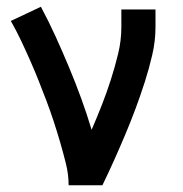

<svg xmlns="http://www.w3.org/2000/svg" viewBox="-20 -548 540 568"><path d="M183 0Q183 -32 175 -64Q167 -96 158 -127Q149 -158 139 -188.5Q129 -219 117.5 -249.5Q106 -280 94 -310Q82 -340 69 -369.5Q56 -399 42 -428.5Q28 -458 12 -486L101 -528Q124 -485 144.5 -440Q165 -395 184 -349.5Q203 -304 220 -257.5Q237 -211 251 -164Q267 -201 281.5 -238Q296 -275 308 -312.5Q320 -350 329.5 -389Q339 -428 339 -468V-520H440V-468Q440 -427 430.5 -386Q421 -345 408.5 -306Q396 -267 381.5 -228Q367 -189 351 -151Q335 -113 318 -75Q301 -37 283 0Z"/></svg>

Font: Iosevka SS18 Semibold
Style: Regular
Weight: 600
Monospace: yes
Designer: Belleve Invis
Foundry: Belleve Invis
Version: Version 25.1.1; ttfautohint (v1.8.4)